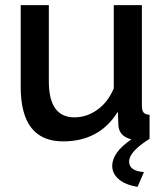

<svg xmlns="http://www.w3.org/2000/svg" viewBox="-20 -543 649 751"><path d="M227 10Q61 10 61 -203V-523H171V-225Q171 -84 271 -84Q319 -84 360.5 -113.5Q402 -143 425 -197V-523H535V-130Q535 -111 541.5 -103Q548 -95 565 -94V0Q485 50 485 89Q485 126 543 130L518 188Q470 180 444.5 158Q419 136 419 106Q419 53 494 2Q445 -10 443 -54L441 -106Q369 10 227 10Z"/></svg>

Font: Raleway
Style: Regular
Weight: 600
Designer: Matt McInerney, Pablo Impallari, Rodrigo Fuenzalida
Foundry: Matt McInerney, Pablo Impallari, Rodrigo Fuenzalida
Version: Version 1.000;PS 001.001;hotconv 1.0.56; ttfautohint (v1.5)